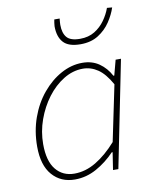

<svg xmlns="http://www.w3.org/2000/svg" viewBox="-82 -773 688 848"><g transform="rotate(-10 262.0 -349.0)"><path d="M186 12Q123 12 84.5 -32Q46 -76 46 -160Q46 -229 67.5 -289Q89 -349 126.5 -394Q164 -439 210.5 -464.5Q257 -490 306 -490Q350 -490 381.5 -468Q413 -446 432 -410H436L454 -478H478L382 0H358L370 -78H366Q329 -39 283 -13.5Q237 12 186 12ZM188 -14Q238 -14 285.5 -42.5Q333 -71 378 -122L430 -372Q402 -422 371 -443Q340 -464 304 -464Q259 -464 217.5 -438.5Q176 -413 144 -370.5Q112 -328 93 -275Q74 -222 74 -166Q74 -90 105 -52Q136 -14 188 -14ZM314 -572Q260 -572 237 -597.5Q214 -623 214 -670Q214 -676 215.5 -685Q217 -694 218 -700H242Q241 -690 240.5 -683.5Q240 -677 240 -672Q240 -635 256.5 -615.5Q273 -596 316 -596Q354 -596 381.5 -613Q409 -630 427.5 -656Q446 -682 456 -710L479 -708Q469 -677 448 -645.5Q427 -614 394 -593Q361 -572 314 -572Z"/></g></svg>

Font: Source Sans 3 VF
Style: Italic
Weight: 200
Italic angle: -11°
Designer: Paul D. Hunt
Foundry: Adobe Systems Incorporated
Version: Version 3.042;hotconv 1.0.118;makeotfexe 2.5.65603